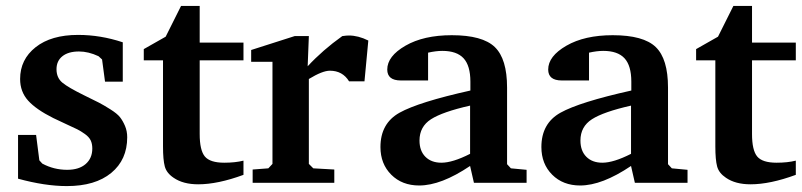

<svg xmlns="http://www.w3.org/2000/svg" viewBox="-20 -618 2712 649"><path d="M41 -14V-162H102L113 -76L123 -65Q162 -44 207 -44Q247 -44 269.5 -63.5Q292 -83 292 -116Q292 -132 286.5 -143.5Q281 -155 267 -165Q253 -175 241 -181Q229 -187 202.5 -199Q176 -211 160 -219Q102 -248 75 -278Q48 -308 48 -351Q48 -417 100.5 -458.5Q153 -500 244 -500Q320 -500 395 -475V-342H335L325 -417L313 -428Q279 -444 247 -444Q211 -444 191 -428Q171 -412 171 -384Q171 -355 191 -338.5Q211 -322 264 -296Q299 -279 314.5 -271Q330 -263 353 -248.5Q376 -234 385.5 -222Q395 -210 402.5 -192.5Q410 -175 410 -154Q410 -78 356 -33.5Q302 11 206 11Q132 11 41 -14Z M466 -414V-452L540 -494L592 -598H655V-474H803V-414H655V-165Q655 -110 672.5 -89Q690 -68 738 -68Q775 -68 803 -75V-27Q716 5 650 5Q599 5 567 -17Q543 -33 537 -55.5Q531 -78 531 -123V-414Z M829 -409V-449L976 -496H1024L1020 -394Q1071 -449 1137 -496Q1151 -498 1159 -498Q1191 -498 1225 -481L1212 -343H1160Q1138 -379 1095 -379Q1070 -379 1024 -351V-64L1039 -49L1110 -45V0H834V-45L887 -49L901 -64V-409Z M1266 -121Q1266 -201 1330.5 -237Q1395 -273 1570 -312V-342Q1570 -396 1547 -421Q1524 -446 1475 -446Q1454 -446 1427 -440V-346H1335Q1289 -346 1289 -383Q1289 -428 1350.5 -463.5Q1412 -499 1507 -499Q1611 -499 1652.5 -459Q1694 -419 1694 -322V-63L1707 -49L1760 -44V0H1582L1569 -57Q1471 9 1397 9Q1339 9 1302.5 -27.5Q1266 -64 1266 -121ZM1398 -143Q1398 -108 1418 -88Q1438 -68 1472 -68Q1510 -68 1569 -98V-261Q1476 -240 1437 -215Q1398 -190 1398 -143Z M1810 -121Q1810 -201 1874.5 -237Q1939 -273 2114 -312V-342Q2114 -396 2091 -421Q2068 -446 2019 -446Q1998 -446 1971 -440V-346H1879Q1833 -346 1833 -383Q1833 -428 1894.5 -463.5Q1956 -499 2051 -499Q2155 -499 2196.5 -459Q2238 -419 2238 -322V-63L2251 -49L2304 -44V0H2126L2113 -57Q2015 9 1941 9Q1883 9 1846.5 -27.5Q1810 -64 1810 -121ZM1942 -143Q1942 -108 1962 -88Q1982 -68 2016 -68Q2054 -68 2113 -98V-261Q2020 -240 1981 -215Q1942 -190 1942 -143Z M2333 -414V-452L2407 -494L2459 -598H2522V-474H2670V-414H2522V-165Q2522 -110 2539.5 -89Q2557 -68 2605 -68Q2642 -68 2670 -75V-27Q2583 5 2517 5Q2466 5 2434 -17Q2410 -33 2404 -55.5Q2398 -78 2398 -123V-414Z"/></svg>

Font: Khartiya
Style: Bold
Weight: 700
Version: Version 1.0.2